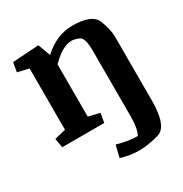

<svg xmlns="http://www.w3.org/2000/svg" viewBox="-176 -677 989 1035"><g transform="rotate(-30 319.0 -159.0)"><path d="M417.5 -540.5Q540 -540.5 563.7 -479.2Q587.4 -418 587.4 -374V22.9Q587.4 183.6 519.3 203.4Q451.2 223.1 394.5 223.1Q337.9 223.1 281.7 205.1L299.3 131.3Q369.6 151.4 426.3 151.4Q445.8 114.3 445.8 42V-366.7Q445.8 -449.2 418.5 -460.7Q391.1 -472.2 373.5 -472.2Q315.4 -472.2 244.6 -399.4V-74.2L314.5 -57.6L304.7 0H43L33.2 -57.6L103 -74.2V-455.6L33.2 -472.2L43 -529.8L206.5 -540.5L234.9 -463.4Q318.4 -540.5 417.5 -540.5Z"/></g></svg>

Font: NoticiaText-Bold
Style: Bold
Weight: 700
Designer: JM Sole
Foundry: JM Sole
Version: Version 1.003